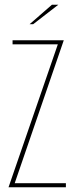

<svg xmlns="http://www.w3.org/2000/svg" viewBox="-20 -790 322 810"><path d="M16 0 224 -603H33V-620H249L42 -17H258V0ZM105 -688 199 -770H226L120 -688Z"/></svg>

Font: Smooch Sans Thin Thin
Style: Regular
Weight: 250
Version: Version 1.010